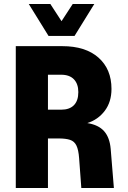

<svg xmlns="http://www.w3.org/2000/svg" viewBox="-20 -941 640 961"><path d="M59 0V-710H292Q408 -710 473 -652.5Q538 -595 538 -496Q538 -431 504.5 -386.5Q471 -342 417 -325Q473 -316 501 -284.5Q529 -253 534 -196L550 0H387L376 -149Q373 -191 362.5 -212.5Q352 -234 330.5 -241Q309 -248 274 -248H220V0ZM220 -392H286Q328 -392 350 -414.5Q372 -437 372 -480Q372 -521 350 -544Q328 -567 286 -567H220ZM124 -921H232L288 -835L344 -921H452L353 -761H223Z"/></svg>

Font: Geist Mono ExtraBold
Style: Regular
Weight: 800
Monospace: yes
Designer: Basement.studio, Andrés Briganti, Mateo Zaragoza
Foundry: Basement.studio, Vercel, Andrés Briganti, Guido Ferreyra, Mateo Zaragoza
Version: Version 1.500; ttfautohint (v1.8.4.7-5d5b)